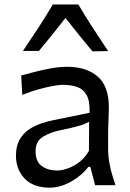

<svg xmlns="http://www.w3.org/2000/svg" viewBox="-20 -844 592 875"><path d="M206.5 11.2Q131.8 11.2 92.3 -30.3Q52.7 -71.8 52.7 -134.3Q52.7 -177.7 68.8 -206.5Q85 -235.4 110.6 -252.9Q136.2 -270.5 165 -280.5Q193.8 -290.5 219.2 -295.4L388.2 -330.1Q390.1 -383.8 374.5 -411.1Q358.9 -438.5 330.6 -448Q302.2 -457.5 265.6 -457.5Q251.5 -457.5 222.2 -452.4Q192.9 -447.3 156 -437Q119.1 -426.8 81.5 -411.6L76.7 -500Q101.6 -506.8 137.2 -516.1Q172.9 -525.4 211.9 -532.5Q251 -539.6 286.1 -539.6Q373.5 -539.6 424.8 -495.6Q476.1 -451.7 476.1 -354Q476.1 -330.1 474.4 -293.7Q472.7 -257.3 472.7 -224.1V-162.6Q472.7 -127 481.4 -86.7Q490.2 -46.4 506.3 0H413.6L391.6 -83.5H382.8Q351.6 -43 303 -15.9Q254.4 11.2 206.5 11.2ZM240.7 -66.9Q262.2 -66.9 289.6 -76.7Q316.9 -86.4 342.8 -106.4Q368.7 -126.5 385.3 -156.7L386.2 -288.6Q377.9 -284.2 364.7 -278.8Q351.6 -273.4 325.9 -266.6Q300.3 -259.8 254.9 -250.5Q210 -241.7 176 -220.9Q142.1 -200.2 142.1 -154.8Q142.1 -107.4 170.4 -87.2Q198.7 -66.9 240.7 -66.9ZM401.4 -609.9Q370.1 -647.5 339.1 -685.8Q308.1 -724.1 278.3 -762.2Q221.2 -688 157.2 -611.8H84.5Q120.6 -665.5 155.3 -718.3Q189.9 -771 220.7 -823.7H336.9Q368.2 -771 402.3 -718Q436.5 -665 472.7 -611.3Z"/></svg>

Font: Pinar-DS1-FD Medium
Style: Regular
Weight: 500
Designer: Amin Abedi
Version: Version 3.000